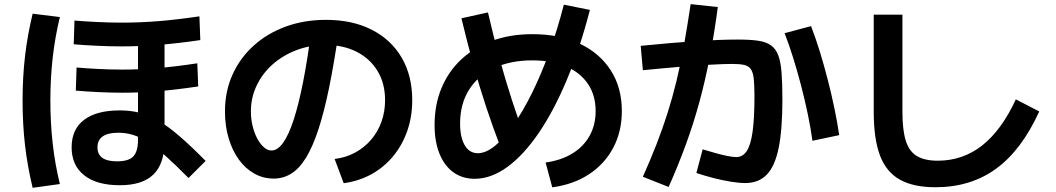

<svg xmlns="http://www.w3.org/2000/svg" viewBox="-20 -840 5040 916"><path d="M551.7 43.7Q441.7 43.7 381.7 -3.7Q321.7 -51 321.7 -137Q321.7 -223.3 381.2 -268.3Q440.7 -313.3 551.7 -313.3Q602.3 -313.3 646.3 -302.1Q690.3 -291 736.1 -264.1Q782 -237.3 836.3 -190.5Q890.7 -143.6 961 -72.3L879.4 9.3Q816.4 -54.7 769.4 -96.5Q722.3 -138.4 684.7 -162.5Q647 -186.7 613.7 -196.7Q580.3 -206.7 545 -206.7Q445 -206.7 445 -137Q445 -70.3 538.3 -70.3Q593.7 -70.3 616 -93.8Q638.4 -117.3 638.4 -173.7V-683.4H765V-167Q765 -60 712.6 -8.2Q660.3 43.7 551.7 43.7ZM561 -618.7Q503.7 -618.7 440.8 -621.7Q378 -624.7 331.7 -628.7L335.3 -742Q380.3 -738 442.5 -735Q504.7 -732 562 -732Q647.3 -732 734.8 -739Q822.3 -746 931.3 -762L935.7 -648.7Q825.7 -632.7 736.5 -625.7Q647.3 -618.7 561 -618.7ZM563.7 -397.7Q508.7 -397.7 447.3 -400.7Q386 -403.7 341.7 -407.7L345.3 -518Q389.3 -514 449.2 -511Q509 -508 564 -508Q646.3 -508 731.2 -515Q816 -522 921.3 -538L925.7 -427.7Q819 -411.7 733 -404.7Q647 -397.7 563.7 -397.7ZM135.7 56Q111 -46.7 99.3 -147.3Q87.7 -248 87.7 -360Q87.7 -471.3 99.3 -571.7Q111 -672 135.7 -774.7L265.6 -758.7Q242.3 -662 231.3 -563.7Q220.3 -465.3 220.3 -360Q220.3 -254.7 231.3 -156Q242.3 -57.3 265.6 38Z M1576.4 -81.6Q1629.7 -88 1673.5 -111.6Q1717.4 -135.3 1749.9 -172.8Q1782.4 -210.3 1799.7 -258.5Q1817.1 -306.7 1817.1 -362Q1817.1 -441.7 1781.7 -500.5Q1746.4 -559.4 1682.5 -592.4Q1618.7 -625.4 1532.7 -625.4Q1458.7 -625.4 1394.2 -600.7Q1329.6 -576 1280.8 -532.9Q1232 -489.7 1204.5 -432Q1177 -374.3 1177 -308.7Q1177 -272.7 1185 -239.3Q1193 -206 1207.1 -179.5Q1221.3 -153 1239 -137.5Q1256.6 -122 1275.3 -122Q1304 -122 1330.3 -158.3Q1356.7 -194.6 1380.7 -267.6Q1404.7 -340.7 1426.4 -450.8Q1448 -561 1467 -708.7L1596.6 -694.7Q1574.3 -540 1550.3 -422.7Q1526.3 -305.4 1499.1 -222.7Q1472 -140 1440.3 -88.2Q1408.6 -36.4 1370.3 -12.2Q1332 12 1286 12Q1235.7 12 1193.2 -11.9Q1150.7 -35.7 1119.3 -79Q1088 -122.3 1070.7 -180.8Q1053.3 -239.3 1053.3 -308.7Q1053.3 -403.7 1089 -483.3Q1124.7 -563 1189.7 -621.8Q1254.7 -680.7 1342.7 -713Q1430.7 -745.3 1535.3 -745.3Q1661 -745.3 1753.3 -698.3Q1845.7 -651.3 1896.2 -565.2Q1946.7 -479 1946.7 -362Q1946.7 -283.7 1923.2 -216Q1899.7 -148.3 1856.3 -95.5Q1813 -42.7 1753 -9.3Q1693 24 1619.7 34Z M2583 -64.6Q2657 -75 2710.5 -107.6Q2764 -140.3 2792.9 -192.1Q2821.7 -244 2821.7 -310.3Q2821.7 -385 2785.2 -439.4Q2748.7 -493.7 2680.9 -522.9Q2613 -552 2520 -552Q2414.7 -552 2337 -515.2Q2259.3 -478.4 2217.1 -410.8Q2175 -343.3 2175 -250.3Q2175 -206.3 2185.1 -174.5Q2195.3 -142.6 2214.1 -125.8Q2233 -109 2259.3 -109Q2298 -109 2341.2 -144Q2384.3 -179 2429.3 -243.5Q2474.3 -308 2518 -396.1Q2561.7 -484.3 2600.5 -591.3Q2639.3 -698.3 2670 -817.7L2794.3 -792.7Q2746.6 -608 2684.3 -459.3Q2622 -310.7 2550 -205.3Q2478 -100 2400.5 -43.5Q2323 13 2244.7 13Q2186 13 2143 -18Q2100 -49 2076.7 -106.8Q2053.3 -164.7 2053.3 -243.7Q2053.3 -341 2086.7 -420.7Q2120 -500.3 2181.8 -557.6Q2243.7 -615 2329.3 -646Q2415 -677 2520 -677Q2649.7 -677 2745.5 -631.8Q2841.3 -586.6 2894 -504.2Q2946.7 -421.7 2946.7 -310.3Q2946.7 -212.7 2905.8 -135.3Q2865 -58 2790.3 -8.8Q2715.7 40.3 2614.7 53.7ZM2370 -132Q2332 -231.3 2299.2 -330.2Q2266.4 -429 2237.7 -533.5Q2209 -638 2181.4 -752.7L2308 -780.7Q2334 -667.7 2362.1 -564.7Q2390.3 -461.7 2421.6 -364.6Q2453 -267.6 2489.3 -171.7Z M3535.3 33.3Q3507.7 33.3 3467.7 27Q3427.7 20.6 3384.3 9.5Q3341 -1.7 3302.3 -14.7L3332.3 -127.6Q3363.7 -118 3394.7 -109.3Q3425.7 -100.6 3451.7 -95.6Q3477.7 -90.6 3492.4 -90.6Q3523.4 -90.6 3542.4 -119Q3561.4 -147.3 3570.4 -211.2Q3579.4 -275 3579.4 -380.4Q3579.4 -432.7 3576.1 -463.9Q3572.7 -495 3562.1 -510.2Q3551.4 -525.4 3530.4 -530.2Q3509.4 -535 3473.3 -535Q3435 -535 3371.8 -531.5Q3308.7 -528 3226.3 -521.4Q3144 -514.7 3047 -505L3036.7 -621.3Q3198.3 -637.3 3308.3 -644.3Q3418.3 -651.3 3500 -651.3Q3557.3 -651.3 3595.3 -646Q3633.3 -640.7 3657 -624.5Q3680.7 -608.3 3692.7 -576.8Q3704.7 -545.3 3708.7 -493.5Q3712.7 -441.7 3712.7 -364.1Q3712.7 -222.7 3695 -135.2Q3677.3 -47.7 3638.5 -7.2Q3599.7 33.3 3535.3 33.3ZM3047 3.3Q3083.4 -78 3112.4 -152.5Q3141.4 -227 3164.9 -301.2Q3188.4 -375.3 3207.5 -454.2Q3226.7 -533 3242.9 -623.3Q3259 -713.7 3275 -820.3L3404.6 -806.3Q3387.3 -677.3 3365.8 -565.8Q3344.3 -454.3 3316.5 -352.5Q3288.6 -250.7 3252.5 -151.5Q3216.3 -52.3 3170 52ZM3856.1 -168.3Q3848 -227.7 3833.9 -295.3Q3819.7 -363 3801.9 -431.7Q3784 -500.3 3764 -564.3Q3744 -628.3 3723.3 -681.7L3849.3 -715.3Q3871 -659.7 3891 -594.8Q3911 -530 3928.6 -461.5Q3946.3 -393 3960.5 -325Q3974.7 -257 3983.7 -195.3Z M4442.7 53.3Q4337.7 53.3 4272.7 16.8Q4207.7 -19.7 4178 -98.8Q4148.4 -178 4148.4 -306.7V-770H4285.3V-306.7Q4285.3 -220 4301.3 -168.8Q4317.3 -117.6 4354.5 -95.4Q4391.6 -73.3 4453.7 -73.3Q4573.3 -73.3 4665.9 -146.1Q4758.4 -219 4826.4 -366L4938 -308.3Q4854.3 -124.3 4732.8 -35.5Q4611.3 53.3 4442.7 53.3Z"/></svg>

Font: M PLUS 2 Thin
Style: Regular
Weight: 100
Designer: Coji Morishita
Foundry: UNDERFOREST DESIGN
Version: Version 1.001